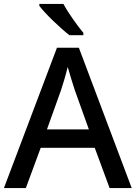

<svg xmlns="http://www.w3.org/2000/svg" viewBox="-20 -961 694 981"><path d="M304 -941H181V-931C208 -894 288 -817 335 -781H406V-793C375 -830 328 -896 304 -941ZM540 0H653L383 -717H271L0 0H112L188 -206H464ZM362 -501 434 -300H220L292 -501C300 -524 316 -578 326 -619C334 -589 355 -522 362 -501Z"/></svg>

Font: Noto Sans Gujarati UI Medium
Style: Regular
Weight: 500
Designer: Jelle Bosma - Monotype Design Team, Universal Thirst
Foundry: Monotype Imaging Inc.
Version: Version 2.106